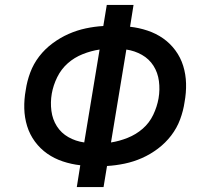

<svg xmlns="http://www.w3.org/2000/svg" viewBox="-20 -755 840 775"><path d="M290 0 304 -88Q268 -92 233.5 -103.5Q199 -115 170.5 -135Q142 -155 121 -183.5Q100 -212 89.5 -246Q79 -280 78 -317Q77 -354 84 -392Q89 -427 102 -462Q115 -497 138 -527Q161 -557 192 -580Q223 -603 257 -618Q291 -633 326.5 -640.5Q362 -648 397 -650L411 -735H519L505 -647Q541 -643 575.5 -631.5Q610 -620 638.5 -600Q667 -580 688 -551.5Q709 -523 719.5 -489Q730 -455 731 -418Q732 -381 725 -343Q720 -308 707 -273Q694 -238 671 -208Q648 -178 617.5 -155Q587 -132 553 -117Q519 -102 483 -94.5Q447 -87 412 -85L398 0ZM320 -180 382 -555Q348 -550 314 -536.5Q280 -523 253.5 -499.5Q227 -476 211 -443.5Q195 -411 189 -377Q183 -342 187.5 -307.5Q192 -273 209.5 -245.5Q227 -218 256 -201.5Q285 -185 320 -180ZM428 -180Q461 -185 495 -198.5Q529 -212 556 -235.5Q583 -259 598.5 -291.5Q614 -324 620 -358Q626 -393 621.5 -427.5Q617 -462 599.5 -489.5Q582 -517 553 -533.5Q524 -550 490 -555Z"/></svg>

Font: Iosevka Aile Semibold Oblique
Style: Regular
Weight: 600
Italic angle: -9°
Designer: Belleve Invis
Foundry: Belleve Invis
Version: Version 31.1.0; ttfautohint (v1.8.4)